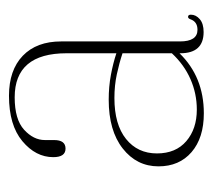

<svg xmlns="http://www.w3.org/2000/svg" viewBox="-43 -433 484 438"><g transform="rotate(-90 199.0 -214.0)"><path d="M38.5 -94.5Q38.5 -144 79.2 -176Q120 -208 190.5 -208Q220.5 -208 247.2 -203Q274 -198 296.5 -190.5V-304Q296.5 -422.5 196 -422.5Q145.5 -422.5 122 -401Q98.5 -379.5 98.5 -353.5V-332.5Q98.5 -306.5 79 -306.5Q59.5 -306.5 59.5 -334.5Q59.5 -374.5 96 -405Q132.5 -435.5 199.5 -435.5Q258 -435.5 290.8 -404Q323.5 -372.5 323.5 -316.5V-45.5Q323.5 -5.5 350 -5.5Q368.5 -5.5 374 -21.5Q376 -27 379.5 -27Q384.5 -27 384.5 -20.5Q384.5 -9 374.2 -0.2Q364 8.5 345 8.5Q296.5 8.5 296.5 -44.5V-46.5Q242.5 9 159.5 9Q103.5 9 71 -19Q38.5 -47 38.5 -94.5ZM68 -98Q68 -55 96 -31Q124 -7 168 -7Q204.5 -7 237.5 -21.5Q270.5 -36 296.5 -64V-176.5Q274 -184 248.5 -189.5Q223 -195 194.5 -195Q134 -195 101 -168.5Q68 -142 68 -98Z"/></g></svg>

Font: Fraunces 144pt S050 Thin
Style: Regular
Weight: 100
Version: Version 1.000; ttfautohint (v1.8.3)